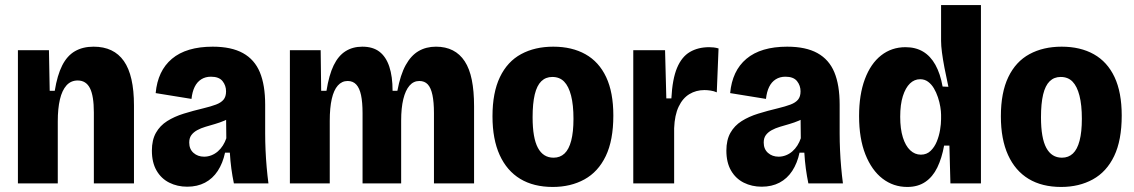

<svg xmlns="http://www.w3.org/2000/svg" viewBox="-20 -727 4494 761"><path d="M51 0V-323V-528H174L177 -367H197Q207 -429 226.5 -467.5Q246 -506 277 -524Q308 -542 351 -542Q431 -542 471 -485Q511 -428 511 -309V0H352V-281Q352 -347 336.5 -377.5Q321 -408 288 -408Q261 -408 243.5 -388.5Q226 -369 217.5 -333Q209 -297 209 -246V0Z M722 13Q683 13 651 -3Q619 -19 600.5 -51Q582 -83 582 -130Q582 -172 598 -200.5Q614 -229 642.5 -247Q671 -265 708 -276.5Q745 -288 787 -298Q816 -305 836 -312.5Q856 -320 866 -332Q876 -344 876 -365Q876 -388 862 -405.5Q848 -423 816 -423Q794 -423 777.5 -412.5Q761 -402 751.5 -382.5Q742 -363 739 -335L597 -358Q601 -402 617 -436Q633 -470 661.5 -494Q690 -518 730.5 -530Q771 -542 823 -542Q897 -542 943 -516.5Q989 -491 1010 -440.5Q1031 -390 1031 -312V-198Q1031 -166 1032.5 -132Q1034 -98 1037 -64Q1040 -30 1044 0H907Q901 -29 897 -58.5Q893 -88 891 -122H872Q863 -80 843 -49.5Q823 -19 792.5 -3Q762 13 722 13ZM789 -106Q804 -106 818 -111.5Q832 -117 843.5 -127Q855 -137 863.5 -150.5Q872 -164 877 -179L876 -274L904 -268Q889 -257 870 -249Q851 -241 832 -235.5Q813 -230 794.5 -224.5Q776 -219 761.5 -211Q747 -203 738.5 -191.5Q730 -180 730 -162Q730 -136 747 -121Q764 -106 789 -106Z M1129 0V-334V-528H1251L1253 -367H1274Q1284 -430 1302.5 -468Q1321 -506 1349.5 -524Q1378 -542 1416 -542Q1458 -542 1484 -522Q1510 -502 1523 -463Q1536 -424 1536 -367H1555Q1567 -431 1588 -469Q1609 -507 1639 -524.5Q1669 -542 1708 -542Q1746 -542 1774.5 -527.5Q1803 -513 1822 -484Q1841 -455 1850 -410.5Q1859 -366 1859 -306V0H1700V-279Q1700 -322 1694 -350.5Q1688 -379 1675.5 -392.5Q1663 -406 1642 -406Q1619 -406 1603 -387.5Q1587 -369 1578.5 -334Q1570 -299 1570 -249V0H1417V-278Q1417 -322 1411 -350Q1405 -378 1392 -392Q1379 -406 1358 -406Q1335 -406 1319 -388Q1303 -370 1295 -335Q1287 -300 1287 -248V0Z M2171 14Q2095 14 2042 -18Q1989 -50 1960.5 -112.5Q1932 -175 1932 -266Q1932 -360 1961.5 -421.5Q1991 -483 2045.5 -512.5Q2100 -542 2173 -542Q2247 -542 2300.5 -512Q2354 -482 2382.5 -421.5Q2411 -361 2411 -269Q2411 -171 2381 -108.5Q2351 -46 2296.5 -16Q2242 14 2171 14ZM2174 -102Q2200 -102 2217.5 -118.5Q2235 -135 2244 -169.5Q2253 -204 2253 -256Q2253 -311 2243.5 -348Q2234 -385 2216 -403.5Q2198 -422 2169 -422Q2143 -422 2125.5 -405Q2108 -388 2099.5 -352.5Q2091 -317 2091 -262Q2091 -180 2112 -141Q2133 -102 2174 -102Z M2490 0V-269V-528H2616L2621 -337H2641Q2645 -414 2663.5 -458Q2682 -502 2714.5 -521Q2747 -540 2791 -540Q2799 -540 2808.5 -539Q2818 -538 2828 -535L2821 -361Q2810 -366 2796.5 -368Q2783 -370 2772 -370Q2739 -370 2712.5 -354Q2686 -338 2670 -304.5Q2654 -271 2652 -219V0Z M2999 13Q2960 13 2928 -3Q2896 -19 2877.5 -51Q2859 -83 2859 -130Q2859 -172 2875 -200.5Q2891 -229 2919.5 -247Q2948 -265 2985 -276.5Q3022 -288 3064 -298Q3093 -305 3113 -312.5Q3133 -320 3143 -332Q3153 -344 3153 -365Q3153 -388 3139 -405.5Q3125 -423 3093 -423Q3071 -423 3054.5 -412.5Q3038 -402 3028.5 -382.5Q3019 -363 3016 -335L2874 -358Q2878 -402 2894 -436Q2910 -470 2938.5 -494Q2967 -518 3007.5 -530Q3048 -542 3100 -542Q3174 -542 3220 -516.5Q3266 -491 3287 -440.5Q3308 -390 3308 -312V-198Q3308 -166 3309.5 -132Q3311 -98 3314 -64Q3317 -30 3321 0H3184Q3178 -29 3174 -58.5Q3170 -88 3168 -122H3149Q3140 -80 3120 -49.5Q3100 -19 3069.5 -3Q3039 13 2999 13ZM3066 -106Q3081 -106 3095 -111.5Q3109 -117 3120.5 -127Q3132 -137 3140.5 -150.5Q3149 -164 3154 -179L3153 -274L3181 -268Q3166 -257 3147 -249Q3128 -241 3109 -235.5Q3090 -230 3071.5 -224.5Q3053 -219 3038.5 -211Q3024 -203 3015.5 -191.5Q3007 -180 3007 -162Q3007 -136 3024 -121Q3041 -106 3066 -106Z M3576 14Q3521 14 3478 -19Q3435 -52 3410 -115Q3385 -178 3385 -267Q3385 -352 3408 -413.5Q3431 -475 3472.5 -507.5Q3514 -540 3569 -540Q3609 -540 3638.5 -522.5Q3668 -505 3687.5 -470Q3707 -435 3716 -384L3739 -383Q3730 -424 3723.5 -458Q3717 -492 3713.5 -519Q3710 -546 3710 -565V-707H3868V-256V0H3747L3743 -150H3722Q3713 -100 3695 -63Q3677 -26 3647.5 -6Q3618 14 3576 14ZM3630 -114Q3653 -114 3668.5 -129Q3684 -144 3693 -166Q3702 -188 3706 -212Q3710 -236 3710 -255V-272Q3710 -285 3707 -303.5Q3704 -322 3697.5 -341.5Q3691 -361 3681.5 -377Q3672 -393 3658.5 -403Q3645 -413 3627 -413Q3604 -413 3586.5 -396Q3569 -379 3558.5 -346Q3548 -313 3548 -264Q3548 -216 3558.5 -182.5Q3569 -149 3587.5 -131.5Q3606 -114 3630 -114Z M4186 14Q4110 14 4057 -18Q4004 -50 3975.5 -112.5Q3947 -175 3947 -266Q3947 -360 3976.5 -421.5Q4006 -483 4060.5 -512.5Q4115 -542 4188 -542Q4262 -542 4315.5 -512Q4369 -482 4397.5 -421.5Q4426 -361 4426 -269Q4426 -171 4396 -108.5Q4366 -46 4311.5 -16Q4257 14 4186 14ZM4189 -102Q4215 -102 4232.5 -118.5Q4250 -135 4259 -169.5Q4268 -204 4268 -256Q4268 -311 4258.5 -348Q4249 -385 4231 -403.5Q4213 -422 4184 -422Q4158 -422 4140.5 -405Q4123 -388 4114.5 -352.5Q4106 -317 4106 -262Q4106 -180 4127 -141Q4148 -102 4189 -102Z"/></svg>

Font: Bricolage Grotesque 24pt SemiCondensed ExtraBold
Style: Regular
Weight: 800
Width: 4
Designer: Mathieu Triay
Foundry: Atelier Triay
Version: Version 1.001;gftools[0.9.33.dev8+g029e19f]